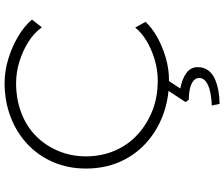

<svg xmlns="http://www.w3.org/2000/svg" viewBox="-90 -655 975 835"><g transform="rotate(-90 397.5 -237.5)"><path d="M466 10Q383 10 312.5 -17Q242 -44 190 -92.5Q138 -141 110 -206.5Q82 -272 82 -351Q82 -428 109.5 -492.5Q137 -557 187 -604.5Q237 -652 305.5 -678.5Q374 -705 454 -705Q506 -705 558.5 -689Q611 -673 656 -646.5Q701 -620 730 -586L696 -543Q672 -577 633 -601.5Q594 -626 547.5 -640.5Q501 -655 453 -655Q385 -655 326 -633Q267 -611 225 -570Q183 -529 159 -472.5Q135 -416 135 -351Q135 -284 159.5 -226.5Q184 -169 229 -127.5Q274 -86 333 -62.5Q392 -39 464 -39Q512 -39 556.5 -52.5Q601 -66 637 -87.5Q673 -109 695 -137L720 -92Q694 -64 653 -41Q612 -18 563.5 -4Q515 10 466 10ZM363 230 356 196Q388 195 415.5 189Q443 183 459.5 171Q476 159 476 142Q476 126 462.5 115.5Q449 105 427.5 100.5Q406 96 381 96L371 82L429 -6H473L430 59Q472 67 497.5 85.5Q523 104 523 135Q523 162 508.5 181Q494 200 470.5 210Q447 220 419 225Q391 230 363 230Z"/></g></svg>

Font: Lexend Exa ExtraLight
Style: Regular
Weight: 250
Designer: Bonnie Shaver-Troup, Thomas Jockin
Foundry: Lexend
Version: Version 1.007